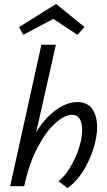

<svg xmlns="http://www.w3.org/2000/svg" viewBox="-20 -936 540 965"><path d="M468 -297Q468 -266 460 -228Q444 -156 406 -90Q368 -24 319 9L274 -25Q313 -56 343.5 -113.5Q374 -171 387 -229Q393 -258 393 -283Q393 -318 380.5 -338.5Q368 -359 342 -359Q306 -359 260 -319Q214 -279 171 -199Q128 -119 103 -7L101 0H31L188 -711H261L162 -272Q209 -347 263.5 -385Q318 -423 369 -423Q419 -423 443.5 -388.5Q468 -354 468 -297ZM369 -761 248 -841 97 -761 76 -800 262 -916 405 -800Z"/></svg>

Font: Ysabeau Medium
Style: Italic
Weight: 500
Italic angle: -12°
Designer: Christian Thalmann (Catharsis Fonts)
Version: Version 0.003